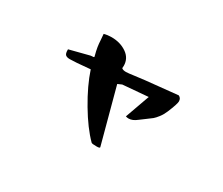

<svg xmlns="http://www.w3.org/2000/svg" viewBox="-97 -795 1194 1028"><g transform="rotate(30 500.0 -280.5)"><path d="M173 -376V-381L294 -412Q297 -413 302.5 -413Q308 -413 311.5 -413.5Q315 -414 316 -417Q307 -451 304 -470.5Q301 -490 300 -511.5Q299 -533 297 -548Q319 -554 343 -554Q397 -554 436.5 -527Q476 -500 476 -453Q476 -444 475 -439Q483 -431 502 -431Q515 -431 553.5 -436.5Q592 -442 614 -444L810 -464Q827 -456 827 -436Q827 -420 802 -360Q792 -336 778 -318Q764 -300 754 -291.5Q744 -283 722 -267.5Q700 -252 689 -243Q663 -222 639 -222Q630 -222 621 -225L675 -376L519 -363L494 -352L585 -13Q585 -7 566 -7Q537 -7 533 -11Q476 -68 418 -166Q360 -264 332 -349L251 -342Q217 -340 208 -340Q189 -340 181 -347.5Q173 -355 173 -376Z"/></g></svg>

Font: NaniFont Regular
Style: Regular
Weight: 400
Designer: Nanigashitei
Version: Version 1.036